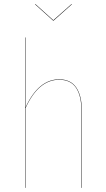

<svg xmlns="http://www.w3.org/2000/svg" viewBox="-20 -912 515 932"><path d="M240.2 -812H237.8L149.9 -891.1L151.9 -892.1L238.8 -814L327.1 -892.1L329.1 -891.1ZM267.1 -526.9Q323.2 -526.9 350.1 -487.3Q377 -447.8 377 -377.9V0H375V-377.9Q375 -447.3 348.9 -486.1Q322.8 -524.9 267.1 -524.9Q166.5 -524.9 104 -387.2V0H102.1V-730H104V-391.1Q167 -526.9 267.1 -526.9Z"/></svg>

Font: Fira Sans Compressed Two
Style: Regular
Weight: 100
Width: 1
Designer: Carrois Corporate & Edenspiekermann AG
Foundry: Carrois Corporate GbR & Edenspiekermann AG
Version: Version 4.203;PS 004.203;hotconv 1.0.88;makeotf.lib2.5.64775